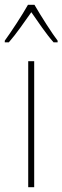

<svg xmlns="http://www.w3.org/2000/svg" viewBox="-41 -783 261 803"><path d="M103 -763H76C52 -720 4 -647 -21 -613V-606H-4C26 -640 64 -695 90 -732C117 -693 152 -641 183 -606H200V-613C180 -638 129 -718 103 -763ZM102 0V-527H77V0Z"/></svg>

Font: Noto Sans Devanagari Condensed Thin
Style: Regular
Weight: 100
Width: 3
Designer: Jelle Bosma - Monotype Design Team
Foundry: Monotype Imaging Inc.
Version: Version 2.004